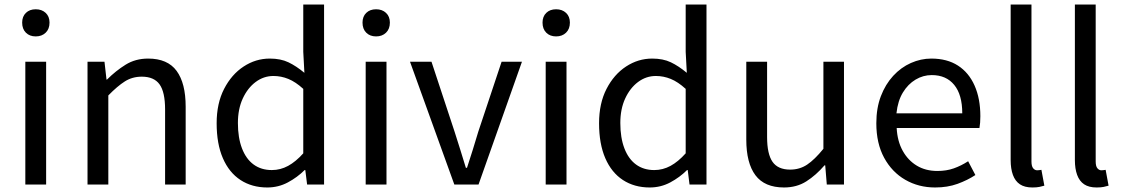

<svg xmlns="http://www.w3.org/2000/svg" viewBox="-20 -816 4965 849"><path d="M92 0V-543H184V0ZM138 -655Q111 -655 94.5 -671.5Q78 -688 78 -716Q78 -743 94.5 -759Q111 -775 138 -775Q165 -775 182 -759Q199 -743 199 -716Q199 -688 182 -671.5Q165 -655 138 -655Z M367 0V-543H442L451 -464H453Q492 -503 535.5 -530Q579 -557 635 -557Q721 -557 761 -502.5Q801 -448 801 -344V0H710V-332Q710 -409 685.5 -443Q661 -477 607 -477Q565 -477 532 -456Q499 -435 459 -394V0Z M1162 13Q1094 13 1043.5 -20Q993 -53 965.5 -116.5Q938 -180 938 -271Q938 -359 971 -423Q1004 -487 1057.5 -522Q1111 -557 1173 -557Q1221 -557 1255.5 -540.5Q1290 -524 1326 -494L1321 -587V-796H1413V0H1338L1330 -64H1327Q1295 -32 1253 -9.5Q1211 13 1162 13ZM1182 -64Q1220 -64 1254 -82.5Q1288 -101 1321 -138V-423Q1287 -454 1255 -467Q1223 -480 1189 -480Q1146 -480 1110.5 -453.5Q1075 -427 1053.5 -380.5Q1032 -334 1032 -272Q1032 -207 1050 -160Q1068 -113 1101.5 -88.5Q1135 -64 1182 -64Z M1597 0V-543H1689V0ZM1643 -655Q1616 -655 1599.5 -671.5Q1583 -688 1583 -716Q1583 -743 1599.5 -759Q1616 -775 1643 -775Q1670 -775 1687 -759Q1704 -743 1704 -716Q1704 -688 1687 -671.5Q1670 -655 1643 -655Z M1989 0 1793 -543H1888L1990 -234Q2003 -194 2015.5 -153.5Q2028 -113 2040 -74H2045Q2058 -113 2070.5 -153.5Q2083 -194 2095 -234L2198 -543H2288L2096 0Z M2393 0V-543H2485V0ZM2439 -655Q2412 -655 2395.5 -671.5Q2379 -688 2379 -716Q2379 -743 2395.5 -759Q2412 -775 2439 -775Q2466 -775 2483 -759Q2500 -743 2500 -716Q2500 -688 2483 -671.5Q2466 -655 2439 -655Z M2853 13Q2785 13 2734.5 -20Q2684 -53 2656.5 -116.5Q2629 -180 2629 -271Q2629 -359 2662 -423Q2695 -487 2748.5 -522Q2802 -557 2864 -557Q2912 -557 2946.5 -540.5Q2981 -524 3017 -494L3012 -587V-796H3104V0H3029L3021 -64H3018Q2986 -32 2944 -9.5Q2902 13 2853 13ZM2873 -64Q2911 -64 2945 -82.5Q2979 -101 3012 -138V-423Q2978 -454 2946 -467Q2914 -480 2880 -480Q2837 -480 2801.5 -453.5Q2766 -427 2744.5 -380.5Q2723 -334 2723 -272Q2723 -207 2741 -160Q2759 -113 2792.5 -88.5Q2826 -64 2873 -64Z M3447 13Q3361 13 3320.5 -41Q3280 -95 3280 -199V-543H3372V-210Q3372 -135 3396 -100.5Q3420 -66 3474 -66Q3516 -66 3549 -88Q3582 -110 3621 -158V-543H3712V0H3636L3629 -85H3626Q3588 -41 3545.5 -14Q3503 13 3447 13Z M4115 13Q4042 13 3983 -21Q3924 -55 3889.5 -118.5Q3855 -182 3855 -271Q3855 -338 3875 -390.5Q3895 -443 3929.5 -480.5Q3964 -518 4008 -537.5Q4052 -557 4098 -557Q4168 -557 4216 -526Q4264 -495 4289.5 -437.5Q4315 -380 4315 -302Q4315 -287 4314 -274Q4313 -261 4311 -250H3945Q3948 -192 3971.5 -149.5Q3995 -107 4034 -83.5Q4073 -60 4125 -60Q4165 -60 4197.5 -71.5Q4230 -83 4261 -103L4293 -42Q4258 -19 4214 -3Q4170 13 4115 13ZM3944 -315H4235Q4235 -397 4199.5 -440.5Q4164 -484 4100 -484Q4062 -484 4028.5 -464Q3995 -444 3972.5 -407Q3950 -370 3944 -315Z M4545 13Q4511 13 4490 -1Q4469 -15 4459 -42.5Q4449 -70 4449 -108V-796H4541V-102Q4541 -81 4548.5 -72Q4556 -63 4566 -63Q4570 -63 4574 -63.5Q4578 -64 4585 -65L4598 5Q4588 8 4576 10.5Q4564 13 4545 13Z M4829 13Q4795 13 4774 -1Q4753 -15 4743 -42.5Q4733 -70 4733 -108V-796H4825V-102Q4825 -81 4832.5 -72Q4840 -63 4850 -63Q4854 -63 4858 -63.5Q4862 -64 4869 -65L4882 5Q4872 8 4860 10.5Q4848 13 4829 13Z"/></svg>

Font: Noto Sans JP Thin
Style: Regular
Weight: 400
Version: Version 2.004-H2;hotconv 1.0.118;makeotfexe 2.5.65603